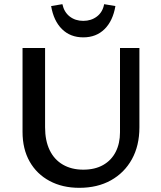

<svg xmlns="http://www.w3.org/2000/svg" viewBox="-20 -888 772 920"><path d="M360 12Q279 12 217.5 -21Q156 -54 122 -114Q88 -174 88 -256V-658H196V-278Q196 -214 218 -168.5Q240 -123 281.5 -99Q323 -75 379 -75Q435 -75 474.5 -97.5Q514 -120 534.5 -160.5Q555 -201 555 -254V-658H648V-278Q648 -190 612 -125Q576 -60 511.5 -24Q447 12 360 12ZM379 -709Q317 -709 277 -748.5Q237 -788 225 -859L279 -868Q287 -830 314 -809Q341 -788 379 -788Q417 -788 444.5 -809Q472 -830 479 -868L533 -859Q521 -788 481 -748.5Q441 -709 379 -709Z"/></svg>

Font: Ysabeau SC SemiBold
Style: Regular
Weight: 600
Designer: Christian Thalmann (Catharsis Fonts)
Version: Version 2.001;gftools[0.9.30]; featfreeze: smcp